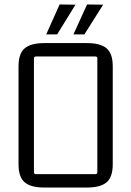

<svg xmlns="http://www.w3.org/2000/svg" viewBox="-20 -834 588 860"><path d="M187 -680 247 -814 318 -813 236 -680ZM309 -680 370 -814 442 -813 358 -680ZM63 -98V-537Q63 -594 90.5 -617.5Q118 -641 179 -641H369Q430 -641 457.5 -617.5Q485 -594 485 -537V-98Q485 -41 457.5 -17.5Q430 6 369 6H179Q118 6 90.5 -17.5Q63 -41 63 -98ZM407 -581H141Q132 -581 132 -572V-63Q132 -54 141 -54H407Q416 -54 416 -63V-572Q416 -581 407 -581Z"/></svg>

Font: Gemunu Libre Light
Style: Regular
Weight: 300
Designer: Puspanada Ekanayake, Sola Matas, Pathum Egodawatta, Kosala Senevirathne
Foundry: mooniak
Version: Version 1.100